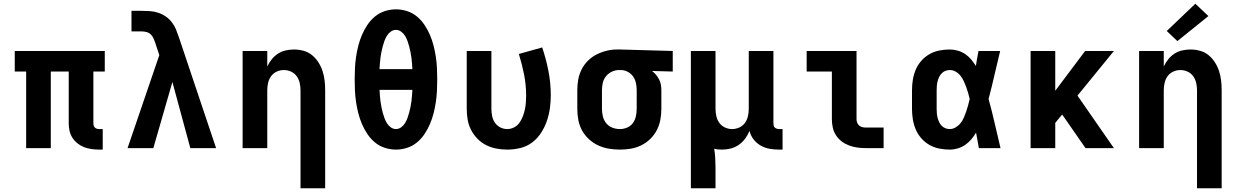

<svg xmlns="http://www.w3.org/2000/svg" viewBox="-20 -793 6640 1028"><path d="M510 8Q490 8 469.5 5Q449 2 430.5 -5Q412 -12 395.5 -25Q379 -38 368 -55Q357 -72 352.5 -92Q348 -112 348 -132V-410H252V0H120V-410H59V-520H541V-410H480V-132Q480 -126 482 -120Q484 -114 488 -110Q492 -106 498 -104Q504 -102 510 -102H530V8Z M663 0 833 -498 813 -558Q813 -558 813 -558Q813 -558 813 -558V-559Q808 -572 803 -585Q798 -598 788 -608Q778 -618 764.5 -621.5Q751 -625 737 -625H684V-735H737Q760 -735 782.5 -733.5Q805 -732 826.5 -725Q848 -718 867 -705Q886 -692 900 -674Q914 -656 922.5 -635Q931 -614 938 -593L1137 0H999L903 -354L801 0Z M1589 215V-310Q1589 -330 1584.5 -349.5Q1580 -369 1568.5 -385Q1557 -401 1538.5 -409.5Q1520 -418 1500 -418Q1480 -418 1461.5 -409.5Q1443 -401 1431.5 -385Q1420 -369 1415.5 -349.5Q1411 -330 1411 -310V0H1279V-520H1411V-437Q1421 -458 1435 -475.5Q1449 -493 1468 -505.5Q1487 -518 1509.5 -523Q1532 -528 1554 -528Q1580 -528 1605.5 -521Q1631 -514 1651 -497.5Q1671 -481 1685 -459Q1699 -437 1707 -412.5Q1715 -388 1718 -362Q1721 -336 1721 -310V215Z M2100 8Q2070 8 2040.5 -1.5Q2011 -11 1987.5 -30.5Q1964 -50 1947 -75.5Q1930 -101 1918 -129Q1906 -157 1898.5 -186.5Q1891 -216 1886.5 -246Q1882 -276 1880.5 -306.5Q1879 -337 1879 -368Q1879 -398 1880.5 -428.5Q1882 -459 1886.5 -489Q1891 -519 1898.5 -548.5Q1906 -578 1918 -606Q1930 -634 1947 -659.5Q1964 -685 1987.5 -704.5Q2011 -724 2040.5 -733.5Q2070 -743 2100 -743Q2130 -743 2159.5 -733.5Q2189 -724 2212.5 -704.5Q2236 -685 2253 -659.5Q2270 -634 2282 -606Q2294 -578 2301.5 -548.5Q2309 -519 2313.5 -489Q2318 -459 2319.5 -428.5Q2321 -398 2321 -368Q2321 -337 2319.5 -306.5Q2318 -276 2313.5 -246Q2309 -216 2301.5 -186.5Q2294 -157 2282 -129Q2270 -101 2253 -75.5Q2236 -50 2212.5 -30.5Q2189 -11 2159.5 -1.5Q2130 8 2100 8ZM2188 -423Q2187 -438 2186 -453Q2185 -468 2183 -483.5Q2181 -499 2178 -514Q2175 -529 2171 -544Q2167 -559 2162 -573Q2157 -587 2149 -600.5Q2141 -614 2128 -623.5Q2115 -633 2100 -633Q2085 -633 2072 -623.5Q2059 -614 2051 -600.5Q2043 -587 2038 -573Q2033 -559 2029 -544Q2025 -529 2022 -514Q2019 -499 2017 -483.5Q2015 -468 2014 -453Q2013 -438 2012 -423ZM2100 -102Q2115 -102 2128 -111.5Q2141 -121 2149 -134.5Q2157 -148 2162 -162Q2167 -176 2171 -191Q2175 -206 2178 -221Q2181 -236 2183 -251.5Q2185 -267 2186 -282Q2187 -297 2188 -312H2012Q2013 -297 2014 -282Q2015 -267 2017 -251.5Q2019 -236 2022 -221Q2025 -206 2029 -191Q2033 -176 2038 -162Q2043 -148 2051 -134.5Q2059 -121 2072 -111.5Q2085 -102 2100 -102Z M2696 8Q2667 8 2638 2.5Q2609 -3 2583 -16Q2557 -29 2536.5 -50Q2516 -71 2502.5 -97Q2489 -123 2484 -152Q2479 -181 2479 -210V-520H2611V-210Q2611 -191 2615 -171.5Q2619 -152 2630 -136Q2641 -120 2658.5 -111Q2676 -102 2696 -102Q2715 -102 2732.5 -111Q2750 -120 2761 -135.5Q2772 -151 2779 -169Q2786 -187 2790 -205.5Q2794 -224 2795.5 -243Q2797 -262 2797 -281Q2797 -338 2786 -394Q2775 -450 2758 -504L2883 -539Q2904 -477 2916.5 -412.5Q2929 -348 2929 -282Q2929 -247 2924 -212Q2919 -177 2907.5 -144Q2896 -111 2876.5 -81Q2857 -51 2829 -30Q2801 -9 2766 -0.5Q2731 8 2696 8Z M3299 8Q3269 8 3239.5 3Q3210 -2 3183 -14.5Q3156 -27 3133.5 -47.5Q3111 -68 3096.5 -94.5Q3082 -121 3076.5 -150.5Q3071 -180 3071 -210V-310Q3071 -339 3076 -367Q3081 -395 3094 -421Q3107 -447 3127.5 -467.5Q3148 -488 3173.5 -501Q3199 -514 3227 -521Q3255 -528 3284 -528Q3288 -528 3292 -528Q3296 -528 3300 -528L3582 -520V-410L3471 -413Q3483 -404 3492.5 -392.5Q3502 -381 3509 -367.5Q3516 -354 3518.5 -339.5Q3521 -325 3521 -310V-210Q3521 -180 3515.5 -151Q3510 -122 3496.5 -96Q3483 -70 3461.5 -49Q3440 -28 3413.5 -15Q3387 -2 3358 3Q3329 8 3299 8ZM3299 -102Q3319 -102 3338 -110Q3357 -118 3368.5 -134Q3380 -150 3384.5 -170Q3389 -190 3389 -210V-310Q3389 -329 3385 -348Q3381 -367 3370.5 -382.5Q3360 -398 3343 -407.5Q3326 -417 3307 -418H3300Q3298 -418 3296.5 -418Q3295 -418 3294 -418Q3274 -418 3255.5 -409Q3237 -400 3224.5 -384.5Q3212 -369 3207.5 -349.5Q3203 -330 3203 -310V-210Q3203 -190 3208 -169.5Q3213 -149 3226 -133Q3239 -117 3258.5 -109.5Q3278 -102 3299 -102Z M3679 215V-520H3811V-210Q3811 -190 3815.5 -170.5Q3820 -151 3831.5 -135Q3843 -119 3861.5 -110.5Q3880 -102 3900 -102Q3920 -102 3938.5 -110.5Q3957 -119 3968.5 -135Q3980 -151 3984.5 -170.5Q3989 -190 3989 -210V-520H4121V-132Q4121 -126 4122.5 -120Q4124 -114 4128.5 -110Q4133 -106 4139 -104Q4145 -102 4151 -102H4170V8H4151Q4125 8 4100 3.5Q4075 -1 4053 -13.5Q4031 -26 4015 -46.5Q3999 -67 3993 -92Q3984 -70 3969.5 -50.5Q3955 -31 3935.5 -17.5Q3916 -4 3893 2Q3870 8 3846 8Q3835 8 3824.5 7Q3814 6 3804 3Q3808 29 3809.5 55Q3811 81 3811 107V215Z M4615 0Q4593 0 4570.5 -3Q4548 -6 4526.5 -14Q4505 -22 4487 -35.5Q4469 -49 4456.5 -68Q4444 -87 4439 -109.5Q4434 -132 4434 -155V-410H4299V-520H4566V-155Q4566 -145 4569.5 -136Q4573 -127 4580 -121Q4587 -115 4596.5 -112.5Q4606 -110 4615 -110H4711V0Z M5065 8Q5037 8 5009 2.5Q4981 -3 4956.5 -17Q4932 -31 4913 -52.5Q4894 -74 4883 -100Q4872 -126 4867.5 -154Q4863 -182 4863 -210V-310Q4863 -338 4867.5 -366Q4872 -394 4883 -420Q4894 -446 4913 -467.5Q4932 -489 4956.5 -503Q4981 -517 5009 -522.5Q5037 -528 5065 -528Q5086 -528 5107.5 -522Q5129 -516 5147 -504Q5165 -492 5179 -475.5Q5193 -459 5205 -440Q5208 -460 5211.5 -480Q5215 -500 5219 -520H5335Q5319 -456 5304.5 -391.5Q5290 -327 5273 -263Q5291 -198 5306 -132Q5321 -66 5337 0H5221Q5217 -21 5213.5 -41.5Q5210 -62 5206 -83Q5195 -64 5180.5 -47Q5166 -30 5148 -17.5Q5130 -5 5108.5 1.5Q5087 8 5065 8ZM5065 -102Q5082 -102 5097.5 -111.5Q5113 -121 5123.5 -134.5Q5134 -148 5141 -164Q5148 -180 5153.5 -196.5Q5159 -213 5163.5 -229.5Q5168 -246 5172 -263Q5168 -279 5163.5 -295.5Q5159 -312 5153 -328Q5147 -344 5140 -359Q5133 -374 5122.5 -387.5Q5112 -401 5097 -409.5Q5082 -418 5065 -418Q5053 -418 5041.5 -413.5Q5030 -409 5021.5 -400Q5013 -391 5008 -380Q5003 -369 5000 -357.5Q4997 -346 4996 -334Q4995 -322 4995 -310V-210Q4995 -198 4996 -186Q4997 -174 5000 -162.5Q5003 -151 5008 -140Q5013 -129 5021.5 -120Q5030 -111 5041.5 -106.5Q5053 -102 5065 -102Z M5498 0V-520H5630V-307L5790 -520H5944L5749 -281L5944 0H5792L5667 -180L5630 -135V0Z M6389 215V-310Q6389 -330 6384.5 -349.5Q6380 -369 6368.5 -385Q6357 -401 6338.5 -409.5Q6320 -418 6300 -418Q6280 -418 6261.5 -409.5Q6243 -401 6231.5 -385Q6220 -369 6215.5 -349.5Q6211 -330 6211 -310V0H6079V-520H6211V-437Q6221 -458 6235 -475.5Q6249 -493 6268 -505.5Q6287 -518 6309.5 -523Q6332 -528 6354 -528Q6380 -528 6405.5 -521Q6431 -514 6451 -497.5Q6471 -481 6485 -459Q6499 -437 6507 -412.5Q6515 -388 6518 -362Q6521 -336 6521 -310V215ZM6284 -573 6227 -627 6380 -773 6450 -707Z"/></svg>

Font: Iosevka SS04 XBd Ex
Style: Regular
Weight: 800
Width: 7
Monospace: yes
Designer: Belleve Invis
Foundry: Belleve Invis
Version: Version 19.0.0; ttfautohint (v1.8.4)